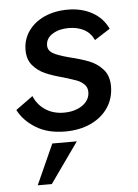

<svg xmlns="http://www.w3.org/2000/svg" viewBox="-52 -543 581 808"><g transform="rotate(-5 238.0 -139.0)"><path d="M12.5 -99.5 85 -152Q100.5 -114.5 133.5 -92.8Q166.5 -71 212 -71Q242.5 -71 267.2 -80.8Q292 -90.5 306.5 -108.2Q321 -126 321 -148.5Q321 -168.5 308 -181.2Q295 -194 277 -200.8Q259 -207.5 221 -219Q177 -230.5 146.2 -244Q115.5 -257.5 94.2 -282.5Q73 -307.5 73 -347Q73 -391.5 97.5 -426.8Q122 -462 165.5 -481.8Q209 -501.5 264.5 -501.5Q323.5 -501.5 368 -476.5Q412.5 -451.5 433.5 -406L368 -364Q353.5 -395 326 -409.5Q298.5 -424 261.5 -424Q220.5 -424 192.8 -406.2Q165 -388.5 165 -359Q165 -338 184.2 -326.2Q203.5 -314.5 250 -302Q302 -289.5 336 -276.2Q370 -263 394 -236Q418 -209 418 -164.5Q418 -113.5 391.5 -74.2Q365 -35 317.8 -13.2Q270.5 8.5 210 8.5Q136 8.5 85.8 -22.8Q35.5 -54 12.5 -99.5ZM151 54H254.5L134 224H74.5Z"/></g></svg>

Font: HK Grotesk Medium
Style: Italic
Weight: 500
Italic angle: -8°
Designer: Alfredo Marco Pradil
Foundry: Hanken Design Co.
Version: Version 3.004